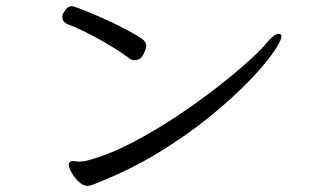

<svg xmlns="http://www.w3.org/2000/svg" viewBox="-20 -638 1040 625"><path d="M188 -598Q199 -618 214 -618Q219 -618 246 -607.5Q273 -597 309.5 -581Q346 -565 382 -546.5Q418 -528 440 -513Q456 -503 456 -489Q456 -479 446.5 -460.5Q437 -442 418 -442Q409 -442 401 -448Q387 -459 362 -475Q337 -491 307.5 -507.5Q278 -524 250.5 -537.5Q223 -551 203 -558Q183 -566 183 -582Q183 -592 188 -598ZM295 -42Q276 -33 263 -33Q251 -33 237 -46Q223 -59 213.5 -75.5Q204 -92 204 -102Q204 -108 208 -111Q213 -114 217 -114Q221 -114 226 -113Q231 -112 239 -112Q244 -112 252 -113Q260 -114 270 -117Q336 -135 409 -173Q482 -211 553 -258Q624 -305 685 -352.5Q746 -400 788.5 -438.5Q831 -477 847 -497Q872 -528 888 -528Q896 -528 896 -519Q896 -505 868 -465Q840 -425 787 -370.5Q734 -316 660 -256Q586 -196 494 -140Q402 -84 295 -42Z"/></svg>

Font: QiushuiShotai
Style: Regular
Weight: 600
Designer: Fontworks Inc.
Foundry: Fontworks Inc.
Version: Version 1.250